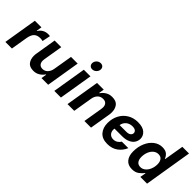

<svg xmlns="http://www.w3.org/2000/svg" viewBox="154 -1795 2828 2828"><g transform="rotate(45 1568.0 -381.5)"><path d="M148 -528H285L272 -444H279Q297 -479 336 -503.5Q375 -528 430 -528Q452 -528 465 -524L439 -397Q414 -404 387 -404Q324 -404 289.5 -371Q255 -338 242 -264L198 0H61Z M953 0H814L828 -84H821Q796 -45 752.5 -17.5Q709 10 654 10Q571 10 536.5 -37Q502 -84 502 -153Q502 -179 507 -206L560 -528H698L648 -229Q645 -211 645 -195Q645 -153 666.5 -129Q688 -105 728 -105Q778 -105 810 -140.5Q842 -176 851 -229L901 -528H1040Z M1168 -528H1306L1219 0H1081ZM1186 -682Q1186 -719 1213.5 -746Q1241 -773 1277 -773Q1307 -773 1324.5 -755.5Q1342 -738 1342 -710Q1342 -674 1314.5 -646.5Q1287 -619 1250 -619Q1221 -619 1203.5 -637Q1186 -655 1186 -682Z M1443 -528H1583L1569 -447H1577Q1602 -486 1646 -513.5Q1690 -541 1748 -541Q1833 -541 1868.5 -493.5Q1904 -446 1904 -377Q1904 -346 1900 -325L1846 0H1708L1758 -302Q1761 -320 1761 -335Q1761 -378 1738.5 -402Q1716 -426 1674 -426Q1621 -426 1588 -391.5Q1555 -357 1546 -302L1496 0H1356Z M1969 -222Q1969 -312 2007.5 -386.5Q2046 -461 2116.5 -504Q2187 -547 2279 -547Q2381 -547 2429.5 -503.5Q2478 -460 2478 -399Q2478 -357 2455.5 -319.5Q2433 -282 2383.5 -258Q2334 -234 2258 -234H2101L2100 -226Q2099 -220 2099 -208Q2099 -166 2126 -137Q2153 -108 2199 -108Q2236 -108 2266 -126.5Q2296 -145 2313 -175H2448Q2416 -97 2349 -47.5Q2282 2 2185 2Q2077 2 2023 -60.5Q1969 -123 1969 -222ZM2254 -324Q2304 -324 2326.5 -343Q2349 -362 2349 -388Q2349 -412 2328.5 -429Q2308 -446 2266 -446Q2208 -446 2167.5 -413.5Q2127 -381 2117 -324Z M2532 -191Q2532 -289 2566.5 -369Q2601 -449 2661 -495Q2721 -541 2794 -541Q2862 -541 2895 -510.5Q2928 -480 2938 -446H2946L2997 -751H3136L3013 0H2873L2889 -91H2881Q2856 -54 2813 -23Q2770 8 2703 8Q2620 8 2576 -45.5Q2532 -99 2532 -191ZM2921 -311Q2921 -362 2897.5 -394.5Q2874 -427 2825 -427Q2783 -427 2748.5 -399.5Q2714 -372 2694.5 -324Q2675 -276 2675 -218Q2675 -167 2698.5 -134.5Q2722 -102 2771 -102Q2812 -102 2846.5 -130Q2881 -158 2901 -206Q2921 -254 2921 -311Z"/></g></svg>

Font: Be Vietnam
Style: Bold Italic
Weight: 700
Italic angle: -9.66701°
Designer: Gabriel Lam
Foundry: TypeRant
Version: Version 3.000